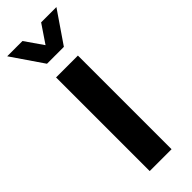

<svg xmlns="http://www.w3.org/2000/svg" viewBox="-272 -744 764 764"><g transform="rotate(-45 110.5 -362.0)"><path d="M50 0V-527H173V0ZM-28 -724H58L135 -613H88L163 -724H249L158 -591H63Z"/></g></svg>

Font: Archivo Condensed
Style: Bold
Weight: 700
Width: 3
Designer: Hector Gatti
Foundry: Omnibus-Type
Version: Version 2.001